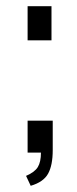

<svg xmlns="http://www.w3.org/2000/svg" viewBox="-20 -571 248 619"><path d="M79 28 64 -4Q92 -16 102 -32.5Q112 -49 112 -79H69V-182H150V-87Q150 -38 135 -11Q120 16 79 28ZM69 -441V-551H146V-441Z"/></svg>

Font: Oswald Light
Style: Regular
Weight: 300
Designer: Vernon Adams
Foundry: Vernon Adams
Version: Version 4.103;gftools[0.9.33.dev8+g029e19f]